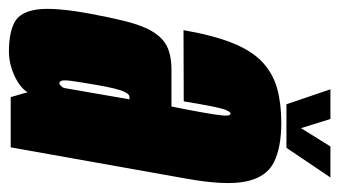

<svg xmlns="http://www.w3.org/2000/svg" viewBox="-209 -571 760 430"><g transform="rotate(90 171.0 -356.0)"><path d="M71 4Q87.5 4 102.2 0Q117 -4 129.5 -10.2Q142 -16.5 150.5 -23.8Q159 -31 162.5 -38L173.5 0H286L355.5 -390Q372 -480 362.5 -526.2Q353 -572.5 319.8 -589.2Q286.5 -606 231 -606Q188.5 -606 155.2 -597Q122 -588 96.5 -565Q71 -542 53.2 -498.8Q35.5 -455.5 23.5 -387L183 -387.5Q190.5 -433 195.2 -455.5Q200 -478 203.8 -485.2Q207.5 -492.5 210.5 -492.5Q214 -492.5 214.8 -484.8Q215.5 -477 212 -454.2Q208.5 -431.5 200 -387.5L194.5 -360H111Q90 -360 72.8 -355Q55.5 -350 42.8 -338Q30 -326 20.2 -305.5Q10.5 -285 2.8 -253.8Q-5 -222.5 -13 -179.5Q-28 -99 -22.8 -59.8Q-17.5 -20.5 6.5 -8.2Q30.5 4 71 4ZM142 -109Q138.5 -109 136.8 -114.2Q135 -119.5 137.2 -136.2Q139.5 -153 145.5 -188Q150 -215 154 -231Q158 -247 161.5 -254.2Q165 -261.5 167.8 -263.8Q170.5 -266 173.5 -266H178.5L153 -119Q151.5 -116 149.5 -113.8Q147.5 -111.5 145.8 -110.2Q144 -109 142 -109ZM189.5 -617.5H287L353.5 -716H284L243 -650L222.5 -716H156Z"/></g></svg>

Font: Anybody UltraCondensed ExtraBold
Style: Italic
Weight: 800
Width: 1
Italic angle: -10°
Version: Version 1.113;gftools[0.9.25]